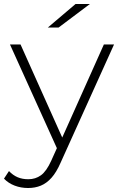

<svg xmlns="http://www.w3.org/2000/svg" viewBox="-47 -745 595 963"><path d="M94 198Q58 198 26.5 186Q-5 174 -27 151L-2 113Q18 134 41.5 144Q65 154 95 154Q131 154 158.5 134Q186 114 210 61L246 -19L253 -28L474 -522H525L257 71Q236 119 211.5 146.5Q187 174 158 186Q129 198 94 198ZM245 13 3 -522H56L276 -31ZM193 -607 332 -725H404L247 -607Z"/></svg>

Font: MOST Montserrat Light
Style: Regular
Weight: 300
Designer: Julieta Ulanovsky
Foundry: Julieta Ulanovsky
Version: Version 8.000;March 11, 2024;FontCreator 15.0.0.2926 64-bit